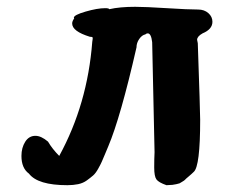

<svg xmlns="http://www.w3.org/2000/svg" viewBox="-20 -544 687 564"><path d="M43 -86Q43 -110 54 -127.5Q65 -145 84 -145Q101 -145 121 -128Q134 -106 154 -86Q237 -238 251 -421Q253 -432 252 -434Q251 -436 244 -436Q192 -452 192 -475Q192 -482 198 -490Q197 -491 197 -492Q197 -500 231.5 -510Q266 -520 289 -520Q300 -520 301 -517Q332 -524 377 -524Q407 -524 470 -520Q533 -516 562 -516Q580 -516 592 -505.5Q604 -495 604 -480Q604 -458 575 -446Q559 -437 559 -427Q559 -425 561 -417Q568 -214 568 -192Q568 -55 549 -39Q543 -33 534 -25.5Q525 -18 523.5 -16Q522 -14 515 -10Q508 -6 507.5 -5.5Q507 -5 498 -3Q489 -1 486.5 -1Q484 -1 469 0Q446 -8 439.5 -17Q433 -26 433 -52Q433 -78 434 -97L427 -420Q424 -446 414 -446Q410 -446 407 -443Q397 -441 389 -429.5Q381 -418 381 -405Q334 -199 298 -114Q296 -109 289 -92.5Q282 -76 279 -69Q276 -62 268.5 -48.5Q261 -35 253.5 -28.5Q246 -22 235 -14Q224 -6 209.5 -3Q195 0 178 0Q91 0 65 -34Q43 -50 43 -86Z"/></svg>

Font: NaniFont Regular
Style: Regular
Weight: 400
Designer: Nanigashitei
Version: Version 1.036